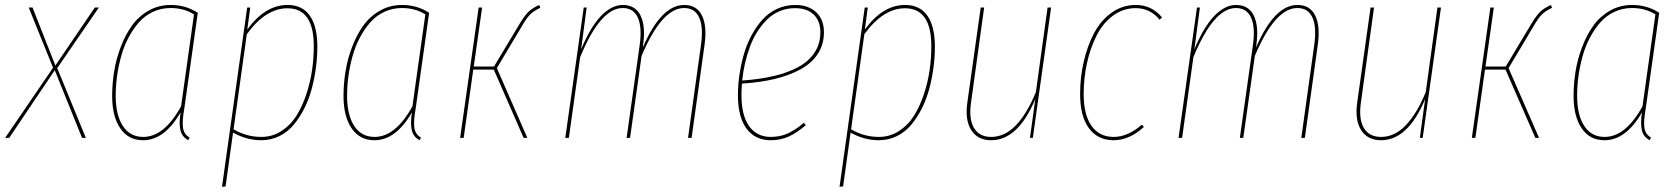

<svg xmlns="http://www.w3.org/2000/svg" viewBox="-36 -548 6675 763"><path d="M356.9 -518.1 191.4 -277.3 305.2 0H290L181.6 -269L0.5 0H-15.6L174.8 -278.8L78.1 -518.1H93.3L184.1 -287.6L340.8 -518.1Z M642.6 -528.3Q702.1 -528.3 750 -497.1L696.3 -115.7Q687.5 -66.9 691.2 -40.5Q694.8 -14.2 717.3 -1.5L712.4 9.3Q687 -3.9 680.9 -31.2Q674.8 -58.6 681.6 -101.6Q617.7 9.3 532.7 9.3Q474.1 9.3 441.9 -38.1Q409.7 -85.4 409.7 -166.5Q409.7 -215.8 417.7 -265.1Q425.8 -314.5 444.1 -362.3Q462.4 -410.2 488.8 -446.8Q515.1 -483.4 554.9 -505.9Q594.7 -528.3 642.6 -528.3ZM642.1 -516.1Q604.5 -516.1 572 -501Q539.6 -485.8 516.1 -459.2Q492.7 -432.6 474.6 -398.4Q456.5 -364.3 445.6 -324.7Q434.6 -285.2 429.2 -245.6Q423.8 -206.1 423.8 -167Q423.8 -91.3 452.1 -47.6Q480.5 -3.9 533.2 -3.9Q616.7 -3.9 683.6 -125.5L734.9 -490.7Q694.8 -516.1 642.1 -516.1Z M846.2 194.3 946.3 -518.1H958.5L946.8 -430.7Q1017.6 -528.3 1106.9 -528.3Q1165.5 -528.3 1195.3 -485.6Q1225.1 -442.9 1225.1 -362.3Q1225.1 -322.3 1219.7 -281Q1214.4 -239.7 1203.4 -197.5Q1192.4 -155.3 1174.1 -118.7Q1155.8 -82 1131.8 -53Q1107.9 -23.9 1074.5 -7.3Q1041 9.3 1002 9.3Q944.3 9.3 890.1 -21L860.4 192.9ZM1002.4 -3.9Q1046.4 -3.9 1082.5 -27.3Q1118.7 -50.8 1142.1 -88.1Q1165.5 -125.5 1181.4 -173.6Q1197.3 -221.7 1204.1 -269Q1210.9 -316.4 1210.9 -362.3Q1211.9 -515.1 1106.4 -515.1Q1019.5 -515.1 944.8 -412.1L892.1 -34.2Q943.4 -3.9 1002.4 -3.9Z M1562 -528.3Q1621.6 -528.3 1669.4 -497.1L1615.7 -115.7Q1606.9 -66.9 1610.6 -40.5Q1614.3 -14.2 1636.7 -1.5L1631.8 9.3Q1606.4 -3.9 1600.3 -31.2Q1594.2 -58.6 1601.1 -101.6Q1537.1 9.3 1452.1 9.3Q1393.6 9.3 1361.3 -38.1Q1329.1 -85.4 1329.1 -166.5Q1329.1 -215.8 1337.2 -265.1Q1345.2 -314.5 1363.5 -362.3Q1381.8 -410.2 1408.2 -446.8Q1434.6 -483.4 1474.4 -505.9Q1514.2 -528.3 1562 -528.3ZM1561.5 -516.1Q1523.9 -516.1 1491.5 -501Q1459 -485.8 1435.5 -459.2Q1412.1 -432.6 1394 -398.4Q1376 -364.3 1365 -324.7Q1354 -285.2 1348.6 -245.6Q1343.3 -206.1 1343.3 -167Q1343.3 -91.3 1371.6 -47.6Q1399.9 -3.9 1452.6 -3.9Q1536.1 -3.9 1603 -125.5L1654.3 -490.7Q1614.3 -516.1 1561.5 -516.1Z M2106.9 -528.3 2111.3 -517.1Q2085.4 -504.9 2071 -490.7Q2056.6 -476.6 2037.6 -443.4L1938.5 -277.3L2059.6 0H2044.9L1926.3 -271.5H1844.7L1806.6 0H1792.5L1866.2 -518.1H1879.9L1846.7 -283.7H1927.2L2028.8 -453.1Q2048.8 -486.3 2064.2 -501.2Q2079.6 -516.1 2106.9 -528.3Z M2683.1 -528.3Q2732.9 -528.3 2753.7 -486.1Q2774.4 -443.8 2763.7 -368.7L2712.4 0H2698.2L2749.5 -367.7Q2759.8 -439.9 2742.7 -478Q2725.6 -516.1 2682.6 -516.1Q2594.2 -516.1 2513.7 -326.2L2467.8 0H2454.1L2505.9 -367.7Q2516.1 -439.5 2498.8 -477.8Q2481.4 -516.1 2438.5 -516.1Q2350.1 -516.1 2269.5 -320.8L2224.6 0H2210.4L2283.7 -518.1H2295.4L2273.4 -352.1Q2310.5 -441.4 2352.8 -484.9Q2395 -528.3 2439 -528.3Q2488.8 -528.3 2509.5 -486.1Q2530.3 -443.8 2519.5 -368.7L2518.6 -359.4Q2591.3 -528.3 2683.1 -528.3Z M3238.3 -419.9Q3238.3 -371.6 3213.9 -334Q3189.5 -296.4 3144.8 -272.2Q3100.1 -248 3042.2 -234.1Q2984.4 -220.2 2912.6 -215.8Q2910.6 -194.8 2910.6 -169.9Q2910.6 -88.4 2941.4 -46.1Q2972.2 -3.9 3026.9 -3.9Q3064 -3.9 3094.2 -17.6Q3124.5 -31.2 3158.7 -60.1L3166 -50.3Q3129.9 -19.5 3097.7 -5.1Q3065.4 9.3 3026.9 9.3Q2964.8 9.3 2930.7 -36.9Q2896.5 -83 2896.5 -169.4Q2896.5 -209 2902.3 -249.8Q2908.2 -290.5 2919.7 -331.1Q2931.2 -371.6 2950.2 -407Q2969.2 -442.4 2993.7 -469.7Q3018.1 -497.1 3051.8 -512.7Q3085.4 -528.3 3124.5 -528.3Q3176.8 -528.3 3207.5 -499.3Q3238.3 -470.2 3238.3 -419.9ZM3123.5 -515.6Q3091.3 -515.6 3063 -503.9Q3034.7 -492.2 3013.2 -471.2Q2991.7 -450.2 2974.1 -422.9Q2956.5 -395.5 2944.6 -363Q2932.6 -330.6 2924.8 -296.9Q2917 -263.2 2913.6 -228Q2983.9 -232.9 3039.8 -246.1Q3095.7 -259.3 3137.5 -282.2Q3179.2 -305.2 3201.7 -340.1Q3224.1 -375 3224.1 -419.9Q3224.1 -464.8 3197.5 -490.2Q3170.9 -515.6 3123.5 -515.6Z M3300.3 194.3 3400.4 -518.1H3412.6L3400.9 -430.7Q3471.7 -528.3 3561 -528.3Q3619.6 -528.3 3649.4 -485.6Q3679.2 -442.9 3679.2 -362.3Q3679.2 -322.3 3673.8 -281Q3668.5 -239.7 3657.5 -197.5Q3646.5 -155.3 3628.2 -118.7Q3609.9 -82 3585.9 -53Q3562 -23.9 3528.6 -7.3Q3495.1 9.3 3456.1 9.3Q3398.4 9.3 3344.2 -21L3314.5 192.9ZM3456.5 -3.9Q3500.5 -3.9 3536.6 -27.3Q3572.8 -50.8 3596.2 -88.1Q3619.6 -125.5 3635.5 -173.6Q3651.4 -221.7 3658.2 -269Q3665 -316.4 3665 -362.3Q3666 -515.1 3560.5 -515.1Q3473.6 -515.1 3398.9 -412.1L3346.2 -34.2Q3397.5 -3.9 3456.5 -3.9Z M3902.8 9.3Q3849.6 9.3 3824 -30.5Q3798.3 -70.3 3808.1 -140.1L3861.3 -518.1H3875L3822.8 -140.1Q3813.5 -74.7 3834.7 -39.3Q3856 -3.9 3902.8 -3.9Q3957.5 -3.9 4002 -51Q4046.4 -98.1 4080.6 -182.1L4127 -518.1H4141.1L4068.4 0H4057.1L4078.1 -154.3Q4009.8 9.3 3902.8 9.3Z M4477.5 -528.3Q4541 -528.3 4582 -478.5L4572.3 -469.7Q4534.7 -515.6 4477.1 -515.6Q4427.2 -515.6 4387 -485.8Q4346.7 -456.1 4321.8 -406.7Q4296.9 -357.4 4283.7 -297.6Q4270.5 -237.8 4270.5 -174.3Q4270.5 -91.3 4301.8 -47.6Q4333 -3.9 4389.6 -3.9Q4445.8 -3.9 4502 -52.7L4509.8 -43.5Q4452.1 9.3 4389.6 9.3Q4326.7 9.3 4291.5 -38.3Q4256.3 -85.9 4256.3 -174.3Q4256.3 -240.2 4270.5 -302.2Q4284.7 -364.3 4311.3 -415.3Q4337.9 -466.3 4381.1 -497.3Q4424.3 -528.3 4477.5 -528.3Z M5120.1 -528.3Q5169.9 -528.3 5190.7 -486.1Q5211.4 -443.8 5200.7 -368.7L5149.4 0H5135.3L5186.5 -367.7Q5196.8 -439.9 5179.7 -478Q5162.6 -516.1 5119.6 -516.1Q5031.2 -516.1 4950.7 -326.2L4904.8 0H4891.1L4942.9 -367.7Q4953.1 -439.5 4935.8 -477.8Q4918.5 -516.1 4875.5 -516.1Q4787.1 -516.1 4706.5 -320.8L4661.6 0H4647.5L4720.7 -518.1H4732.4L4710.4 -352.1Q4747.6 -441.4 4789.8 -484.9Q4832 -528.3 4876 -528.3Q4925.8 -528.3 4946.5 -486.1Q4967.3 -443.8 4956.5 -368.7L4955.6 -359.4Q5028.3 -528.3 5120.1 -528.3Z M5452.1 9.3Q5398.9 9.3 5373.3 -30.5Q5347.7 -70.3 5357.4 -140.1L5410.6 -518.1H5424.3L5372.1 -140.1Q5362.8 -74.7 5384 -39.3Q5405.3 -3.9 5452.1 -3.9Q5506.8 -3.9 5551.3 -51Q5595.7 -98.1 5629.9 -182.1L5676.3 -518.1H5690.4L5617.7 0H5606.4L5627.4 -154.3Q5559.1 9.3 5452.1 9.3Z M6127.4 -528.3 6131.8 -517.1Q6106 -504.9 6091.6 -490.7Q6077.1 -476.6 6058.1 -443.4L5959 -277.3L6080.1 0H6065.4L5946.8 -271.5H5865.2L5827.1 0H5813L5886.7 -518.1H5900.4L5867.2 -283.7H5947.8L6049.3 -453.1Q6069.3 -486.3 6084.7 -501.2Q6100.1 -516.1 6127.4 -528.3Z M6450.2 -528.3Q6509.8 -528.3 6557.6 -497.1L6503.9 -115.7Q6495.1 -66.9 6498.8 -40.5Q6502.4 -14.2 6524.9 -1.5L6520 9.3Q6494.6 -3.9 6488.5 -31.2Q6482.4 -58.6 6489.3 -101.6Q6425.3 9.3 6340.3 9.3Q6281.7 9.3 6249.5 -38.1Q6217.3 -85.4 6217.3 -166.5Q6217.3 -215.8 6225.3 -265.1Q6233.4 -314.5 6251.7 -362.3Q6270 -410.2 6296.4 -446.8Q6322.8 -483.4 6362.5 -505.9Q6402.3 -528.3 6450.2 -528.3ZM6449.7 -516.1Q6412.1 -516.1 6379.6 -501Q6347.2 -485.8 6323.7 -459.2Q6300.3 -432.6 6282.2 -398.4Q6264.2 -364.3 6253.2 -324.7Q6242.2 -285.2 6236.8 -245.6Q6231.4 -206.1 6231.4 -167Q6231.4 -91.3 6259.8 -47.6Q6288.1 -3.9 6340.8 -3.9Q6424.3 -3.9 6491.2 -125.5L6542.5 -490.7Q6502.4 -516.1 6449.7 -516.1Z"/></svg>

Font: Fira Sans Compressed Hair
Style: Italic
Weight: 100
Width: 3
Italic angle: -8°
Designer: Carrois Corporate & Edenspiekermann AG
Foundry: Carrois Corporate GbR & Edenspiekermann AG
Version: Version 4.203;PS 004.203;hotconv 1.0.88;makeotf.lib2.5.64775